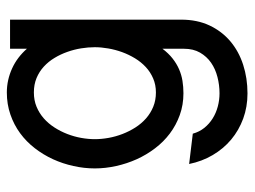

<svg xmlns="http://www.w3.org/2000/svg" viewBox="-110 -428 737 556"><g transform="rotate(-90 258.0 -149.5)"><path d="M479.6 -488.4H395.3V-439.6Q383.5 -453.1 369.1 -464.1Q354.7 -475 338.4 -482.4Q322.1 -489.9 304.6 -493.8Q287.1 -497.7 268.8 -497.7Q234.6 -497.7 204.9 -487.4Q175.2 -477.2 150.7 -459.2Q126.2 -441.2 107.3 -416.7Q88.4 -392.3 75.4 -364Q62.5 -335.7 55.7 -304.7Q48.8 -273.8 48.8 -242.9Q48.8 -212.3 55.7 -181.3Q62.5 -150.3 75.3 -121.8Q88.1 -93.4 106.9 -68.7Q125.6 -43.9 149.8 -25.7Q174.1 -7.4 203.4 3.1Q232.7 13.7 266.4 13.7Q284.9 13.7 302.4 10.9Q319.8 8.1 336.1 1Q352.4 -6.1 367.2 -17.8Q382 -29.4 395.3 -47V15.4Q395.3 42.4 384.1 61.8Q372.9 81.2 354.8 93.8Q336.7 106.3 313.5 112.2Q290.3 118.2 266.2 118.2Q246.9 118.2 228.1 113.2Q209.2 108.2 193.6 98.4Q178 88.7 166.3 74.3Q154.7 59.9 149.4 40.8L61.6 30.2Q69.2 67.5 87.4 98.4Q105.6 129.4 132.3 151.9Q159.1 174.3 193.1 186.8Q227.1 199.2 265.9 199.2Q310.2 199.2 349.1 186.6Q387.9 174 416.9 149.5Q445.9 125 462.8 89.2Q479.6 53.3 479.6 7ZM399.8 -242.9Q399.8 -224.4 396.2 -204Q392.7 -183.7 385.6 -164Q378.4 -144.3 367.6 -126.5Q356.8 -108.8 342.3 -95.3Q327.9 -81.9 309.4 -74Q291 -66 268.8 -66Q246.2 -66 227.4 -73.7Q208.6 -81.4 193.5 -94.7Q178.5 -108 167.3 -125.5Q156.1 -143.1 148.5 -162.8Q140.9 -182.5 137.2 -203.1Q133.5 -223.8 133.5 -242.9Q133.5 -262.1 137.2 -282.6Q140.9 -303.1 148.5 -322.7Q156.1 -342.3 167.3 -359.7Q178.5 -377.2 193.6 -390.6Q208.7 -403.9 227.5 -411.7Q246.2 -419.4 268.8 -419.4Q291.7 -419.4 310.4 -411.7Q329.1 -403.9 343.6 -390.6Q358.2 -377.2 368.7 -359.7Q379.3 -342.2 386.2 -322.6Q393.2 -303 396.5 -282.5Q399.8 -262 399.8 -242.9Z"/></g></svg>

Font: SaysetthaMai Thin
Style: Regular
Weight: 100
Designer: John M. Durdin
Foundry: Lao Script for Windows
Version: Version 1.101